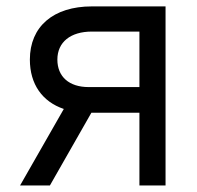

<svg xmlns="http://www.w3.org/2000/svg" viewBox="-20 -565 601 585"><path d="M404.8 0H484.4V-545.5H259.9C142.4 -545.5 71 -484 71 -383.5C71 -308.6 108.7 -255.3 174.4 -233L41.2 0H132.1L258.5 -221.6H279.5H404.8ZM154.8 -383.5C154.8 -436.4 194.6 -468.8 259.9 -468.8H404.8V-299.7H250C190.7 -299.7 154.8 -331.3 154.8 -383.5Z"/></svg>

Font: Margiela Sans
Style: Regular
Weight: 400
Designer: Stefan Endress, Andreas Faust
Version: Version 1.100;FEAKit 1.0